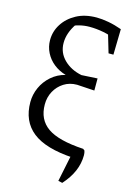

<svg xmlns="http://www.w3.org/2000/svg" viewBox="-134 -809 681 1028"><g transform="rotate(15 206.0 -295.5)"><path d="M320 156 297 151 331 -14 341 11Q187 2 115 -55Q43 -112 43 -218Q43 -260 60.5 -299Q78 -338 111 -367Q144 -396 188 -407Q150 -418 121 -441Q92 -464 75.5 -496.5Q59 -529 59 -566Q59 -614 85 -655Q111 -696 158 -721.5Q205 -747 270 -747Q299 -747 335 -740.5Q371 -734 410 -720L396 -659Q361 -674 322.5 -681.5Q284 -689 245 -689Q216 -689 187.5 -681.5Q159 -674 135 -661L171 -681Q152 -653 142.5 -625.5Q133 -598 133 -570Q133 -516 171.5 -478Q210 -440 270 -428L358 -433V-366L261 -372Q220 -372 188.5 -352Q157 -332 139 -299Q121 -266 121 -226Q121 -142 182 -99.5Q243 -57 381 -49L390 -42Q392 -36 393 -29.5Q394 -23 394 -17Q394 29 375.5 72Q357 115 320 156ZM380 -578 338 -720H410L407 -578Z"/></g></svg>

Font: Piazzolla 24pt
Style: Regular
Weight: 400
Designer: Juan Pablo del Peral
Foundry: Huerta Tipografica
Version: Version 2.005